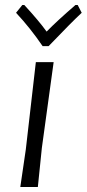

<svg xmlns="http://www.w3.org/2000/svg" viewBox="-20 -746 346 766"><path d="M147 -156 131 0H61L83 -150L123 -498H194ZM306 -695Q267 -659 174 -562H150Q101 -634 44 -695L69 -726H77Q135 -663 166 -620Q208 -663 281 -726H290Z"/></svg>

Font: Alegreya Sans SC
Style: Italic
Weight: 400
Italic angle: -7°
Designer: Juan Pablo del Peral
Foundry: Huerta Tipografica
Version: Version 2.008; ttfautohint (v1.6)